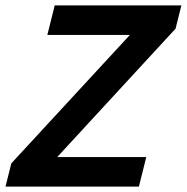

<svg xmlns="http://www.w3.org/2000/svg" viewBox="-48 -695 695 715"><path d="M-27.5 0 -5.8 -86.7 435.8 -565H128.3L155.8 -675H627.5L605.8 -588.3L165 -110H496.7L469.2 0Z"/></svg>

Font: Funnel Sans SemiBold
Style: Italic
Weight: 600
Italic angle: -14.036°
Designer: NORD ID, Kristian Moeller
Foundry: Dicotype
Version: Version 1.000